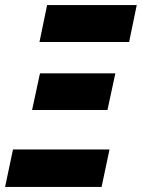

<svg xmlns="http://www.w3.org/2000/svg" viewBox="-53 -734 557 754"><path d="M102 -569H454L484 -714H132ZM73 -302H369L400 -446H104ZM-33 0H346L377 -147H-2Z"/></svg>

Font: Noto Sans UI Condensed Black
Style: Italic
Weight: 900
Width: 3
Italic angle: -192°
Designer: Monotype Design Team
Foundry: Monotype Imaging Inc.
Version: Version 1.901